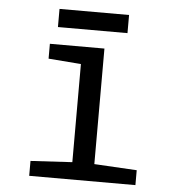

<svg xmlns="http://www.w3.org/2000/svg" viewBox="-50 -726 700 772"><g transform="rotate(5 300.0 -339.5)"><path d="M264.2 -465.8 132.8 -476.1V-536.1H353V-69.8L524.9 -60.1V0H96.2V-60.1L264.2 -69.8ZM159.2 -679.2H439.9V-606H159.2Z"/></g></svg>

Font: Apple Sans Adjectives
Style: Regular
Weight: 400
Monospace: yes
Foundry: Apple Sans Adjectives
Version: Version 0.01